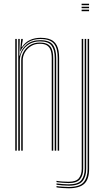

<svg xmlns="http://www.w3.org/2000/svg" viewBox="-20 -809 560 1031"><path d="M289.8 0V-497.5Q289.8 -522.2 285.2 -541.2Q280.8 -560.2 270.4 -573.2Q260 -586.2 242.1 -592.9Q224.2 -599.5 197.5 -599.5Q157.5 -599.5 130.2 -581.5Q103 -563.5 89.8 -533.8H87.8L94 -600H102V-593.2L96 -556.5H98Q115.8 -582.8 141.4 -594.4Q167 -606 198.2 -606Q221.2 -606 238.1 -601.4Q255 -596.8 266.4 -587.9Q277.8 -579 284.6 -565.9Q291.5 -552.8 294.5 -535.6Q297.5 -518.5 297.5 -497.5V0ZM62 0V-600H70V0ZM94 0V-484.5Q94 -507.2 105.8 -529.2Q117.5 -551.2 139.9 -565.9Q162.2 -580.5 194 -580.5Q214.8 -580.5 228.6 -575Q242.5 -569.5 250.6 -558.9Q258.8 -548.2 262.2 -532.9Q265.8 -517.5 265.8 -497.5V0H257.8V-497.5Q257.8 -522.2 252 -539.2Q246.2 -556.2 232.4 -565.1Q218.5 -574 193.5 -574Q166.5 -574 145.9 -561.1Q125.2 -548.2 113.6 -527.8Q102 -507.2 102 -484.5V0ZM78 0V-600H86L84 -510.2H86Q95 -547 123.4 -570.1Q151.8 -593.2 195.8 -593.2Q245.8 -593.2 263.8 -568.5Q281.8 -543.8 281.8 -497.5V0H273.8V-497.5Q273.8 -540.8 257.1 -563.8Q240.5 -586.8 195 -586.8Q160.5 -586.8 136.2 -571.6Q112 -556.5 99.2 -533Q86.5 -509.5 86.5 -484.5V0ZM418.2 -781V-789H458.2V-781ZM418.2 -749V-757H458.2V-749ZM418.2 -765V-773H458.2V-765ZM348.5 202Q336.8 202 315.2 200.6Q293.8 199.2 283.5 197V190Q294.5 192.2 316.1 193.6Q337.8 195 348.5 195Q407.5 195 429 169.6Q450.5 144.2 450.5 98V-600H458.5V98Q458.5 153.8 432.5 177.9Q406.5 202 348.5 202ZM348.5 188Q335.8 188 314.6 186.4Q293.5 184.8 283.5 183V176Q294.8 177.8 315.4 179.4Q336 181 348.5 181Q399.8 181 417.2 157.9Q434.8 134.8 434.8 97.8V-600H442.8V97.8Q442.8 140.2 422.8 164.1Q402.8 188 348.5 188ZM348.5 174Q335.8 174 315.1 172.4Q294.5 170.8 283.5 169V162Q295.2 164.5 316.2 165.8Q337.2 167 348.5 167Q388.8 167 403.8 147.8Q418.8 128.5 418.8 97.5V-600H426.8V97.5Q426.8 132.5 410 153.2Q393.2 174 348.5 174Z"/></svg>

Font: Big Shoulders Inline Text SC Thin
Style: Regular
Weight: 100
Designer: Patric King
Foundry: XO Type Co
Version: Version 2.002